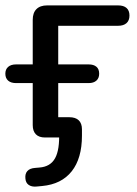

<svg xmlns="http://www.w3.org/2000/svg" viewBox="-22 -507 505 708"><path d="M71.6 150.5Q70 133.6 79 123.6Q88.1 113.6 107.3 112.2L123.4 110.8Q164.1 107.7 181.3 76.1Q198.5 44.6 195.8 -19.6L238.7 0H143.8Q121.8 0 110.2 -11.8Q98.7 -23.7 98.7 -45.7V-200.6H37.3Q18.5 -200.6 8.1 -209.6Q-2.3 -218.7 -2.3 -235.2Q-2.3 -251.4 8.1 -260.4Q18.5 -269.5 37.3 -269.5H98.7V-433.9Q98.7 -459.7 112.4 -473.4Q126.1 -487.1 151.9 -487.1H413.4Q433.8 -487.1 444.6 -477.6Q455.4 -468.1 455.4 -449.7Q455.4 -431.3 444.4 -421.6Q433.4 -411.9 413.4 -411.9H192.7V-269.5H304.8Q323.3 -269.5 333.5 -260.9Q343.7 -252.4 343.7 -235.2Q343.7 -218.7 333.3 -209.6Q323 -200.6 304.8 -200.6H192.7V-38.3L161.8 -74.8H233.3Q256.6 -74.8 268.4 -63.3Q280.2 -51.8 280.2 -30.4V-6.9Q280.2 77.1 242.4 124.7Q204.7 172.3 133.5 178.9L112.4 180.9Q94.6 182.5 83.6 174.7Q72.6 167 71.6 150.5Z"/></svg>

Font: SN Pro Thin
Style: Regular
Weight: 200
Designer: Tobias Whetton
Foundry: Supernotes
Version: Version 1.003;Glyphs 3.3 (3324)